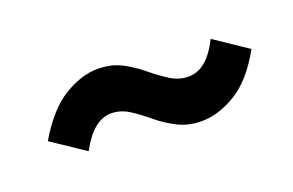

<svg xmlns="http://www.w3.org/2000/svg" viewBox="-39 -524 588 385"><g transform="rotate(-20 254.5 -331.0)"><path d="M342 -246Q314 -246 291.5 -257.5Q269 -269 250.5 -284.5Q232 -300 214 -311.5Q196 -323 176 -323Q157 -323 140 -309Q123 -295 108 -267L38 -314Q71 -370 108.5 -393Q146 -416 181 -416Q210 -416 232 -404.5Q254 -393 272.5 -377.5Q291 -362 309.5 -350.5Q328 -339 347 -339Q368 -339 384.5 -353Q401 -367 415 -395L485 -348Q454 -292 416 -269Q378 -246 342 -246Z"/></g></svg>

Font: Source Sans 3
Style: Bold Italic
Weight: 700
Italic angle: -11°
Designer: Paul D. Hunt
Foundry: Adobe
Version: Version 3.052;hotconv 1.1.0;makeotfexe 2.6.0